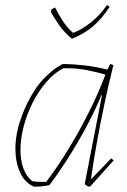

<svg xmlns="http://www.w3.org/2000/svg" viewBox="-20 -697 480 723"><path d="M108 6Q73 -9 55.5 -48Q38 -87 38 -136Q38 -192 59 -251.5Q80 -311 111 -358Q130 -387 153 -409Q176 -431 194.5 -443.5Q213 -456 219 -456Q251 -456 295.5 -451Q340 -446 384 -435L395 -456L407 -452Q388 -376 372.5 -302Q357 -228 346 -167Q335 -106 329 -67Q323 -28 323 -22L399 -101L408 -93L319 6Q309 6 299 -4L364 -338L362 -339Q333 -269 295.5 -201.5Q258 -134 223 -81Q188 -28 166 0Q153 3 139.5 4.5Q126 6 108 6ZM154 -12Q168 -30 194.5 -68.5Q221 -107 253 -161Q285 -215 317.5 -280Q350 -345 377 -416Q347 -425 307 -433Q267 -441 218 -440Q184 -422 154.5 -388Q125 -354 103 -310.5Q81 -267 69 -220.5Q57 -174 57 -132Q57 -95 67.5 -64.5Q78 -34 101 -15Q109 -13 124.5 -12.5Q140 -12 154 -12ZM251 -551Q221 -576 204 -600.5Q187 -625 172 -651L173 -661L187 -669Q200 -644 215.5 -619.5Q231 -595 255 -573Q286 -584 321.5 -612Q357 -640 382 -677Q390 -677 392 -670Q364 -627 331 -598.5Q298 -570 251 -551Z"/></svg>

Font: Labrada Thin
Style: Italic
Weight: 100
Italic angle: -7°
Designer: Mercedes Jáuregui
Foundry: Omnibus-Type Team
Version: Version 1.000; ttfautohint (v1.8.4.7-5d5b)